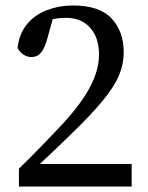

<svg xmlns="http://www.w3.org/2000/svg" viewBox="-20 -680 540 700"><path d="M49 0V-65Q89 -104 126.5 -142.5Q164 -181 196 -215Q271 -294 306 -358.5Q341 -423 341 -481Q341 -543 308.5 -579Q276 -615 221 -615Q211 -615 198.5 -614Q186 -613 172 -610L153 -541Q143 -504 129.5 -488Q116 -472 95 -472Q79 -472 65.5 -481Q52 -490 44 -505Q50 -558 79 -592.5Q108 -627 152 -643.5Q196 -660 246 -660Q343 -660 387 -612.5Q431 -565 431 -490Q431 -446 413.5 -404.5Q396 -363 353 -311Q310 -259 233 -185Q213 -165 184.5 -138Q156 -111 125 -82H460V0Z"/></svg>

Font: Source Serif 4
Style: Regular
Weight: 400
Designer: Frank Grießhammer
Foundry: Adobe
Version: Version 4.005;hotconv 1.1.0;makeotfexe 2.6.0